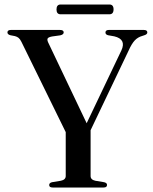

<svg xmlns="http://www.w3.org/2000/svg" viewBox="-20 -833 681 853"><path d="M455.5 -11.5Q455.5 0 440.5 0H214Q198.5 0 198.5 -11Q198.5 -20.5 211 -23.5L250.5 -30Q272 -34.5 272 -51V-246L75 -647.5Q69 -659.5 62.5 -664.8Q56 -670 46.5 -672.5L26 -676.5Q13 -680 13 -689Q13 -700 29 -700H246Q263 -700 263 -689Q263 -679.5 247.5 -676L211.5 -671Q195.5 -668 192 -662.5Q188.5 -657 193.5 -645.5L365 -285.5L519.5 -609.5Q542 -658.5 488 -671.5L460 -676.5Q448.5 -679.5 448.5 -688.5Q448.5 -700 464 -700H618.5Q634.5 -700 634.5 -689Q634.5 -680.5 621.5 -676.5L612.5 -673.5Q592.5 -668 578.8 -653.5Q565 -639 551 -607.5L382.5 -254.5V-51Q382.5 -34.5 403.5 -30L442.5 -23.5Q455.5 -20.5 455.5 -11.5ZM231 -791Q231 -813 249.5 -813H466Q484.5 -813 484.5 -791.5Q484.5 -769.5 466 -769.5H249.5Q231 -769.5 231 -791Z"/></svg>

Font: Fraunces 72pt S000
Style: Regular
Weight: 400
Version: Version 1.000; ttfautohint (v1.8.3)